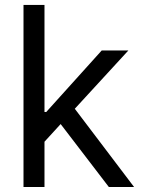

<svg xmlns="http://www.w3.org/2000/svg" viewBox="-20 -747 567 767"><path d="M414.8 0 222.3 -251.4 157.7 -180.8V0H73.9V-727.3H157.7V-299.7H164.8L386.4 -545.5H492.9L278.8 -312.5L515.6 0Z"/></svg>

Font: Inter UI
Style: Regular
Weight: 400
Designer: Rasmus Andersson
Foundry: rsms
Version: Version 2.2